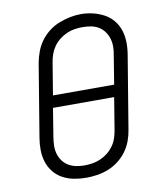

<svg xmlns="http://www.w3.org/2000/svg" viewBox="-84 -816 768 893"><g transform="rotate(-10 300.0 -369.0)"><path d="M251 8Q222 8 193.5 2.5Q165 -3 141 -16Q117 -29 99.5 -50.5Q82 -72 73.5 -98.5Q65 -125 64.5 -154.5Q64 -184 69 -213L126 -558Q131 -584 140.5 -609.5Q150 -635 166.5 -657.5Q183 -680 205.5 -697.5Q228 -715 253.5 -725Q279 -735 305.5 -740.5Q332 -746 358 -746Q388 -746 416 -739Q444 -732 468 -719Q492 -706 509.5 -684.5Q527 -663 535.5 -636.5Q544 -610 544.5 -580.5Q545 -551 540 -522L483 -177Q479 -151 469.5 -125.5Q460 -100 443.5 -77.5Q427 -55 404 -37.5Q381 -20 355.5 -10Q330 0 303.5 4Q277 8 251 8ZM165 -396H454L476 -532Q480 -552 480 -572Q480 -592 474.5 -610Q469 -628 457.5 -643.5Q446 -659 430 -668.5Q414 -678 394.5 -681.5Q375 -685 355 -685Q336 -685 317 -682Q298 -679 280 -671Q262 -663 245.5 -650Q229 -637 217.5 -620.5Q206 -604 199.5 -585.5Q193 -567 190 -548ZM252 -50Q272 -50 291 -53Q310 -56 328.5 -64Q347 -72 363 -84.5Q379 -97 391 -113.5Q403 -130 409.5 -149Q416 -168 419 -187L444 -339H155L133 -203Q130 -184 129.5 -164Q129 -144 134.5 -125.5Q140 -107 151 -92Q162 -77 178 -67.5Q194 -58 213 -54Q232 -50 252 -50Z"/></g></svg>

Font: Iosevka Slab Light Extended
Style: Italic
Weight: 300
Width: 7
Italic angle: -9°
Monospace: yes
Designer: Belleve Invis
Foundry: Belleve Invis
Version: Version 11.1.0; ttfautohint (v1.8.3)